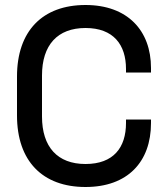

<svg xmlns="http://www.w3.org/2000/svg" viewBox="-20 -734 668 768"><path d="M48 -428V-272C48 -90 150 14 322 14C490 14 584 -86 584 -242V-256H484V-242C484 -144 434 -78 322 -78C210 -78 148 -146 148 -268V-432C148 -554 210 -622 322 -622C434 -622 484 -555 484 -458V-444H584V-462C584 -612 490 -714 322 -714C150 -714 48 -610 48 -428Z"/></svg>

Font: Space Text Medium
Style: Regular
Weight: 500
Designer: Florian Karsten (Space Text), Colophon Foundry (Space Mono)
Foundry: Florian Karsten
Version: Version 1.003;PS 001.003;hotconv 1.0.88;makeotf.lib2.5.64775